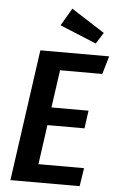

<svg xmlns="http://www.w3.org/2000/svg" viewBox="-61 -964 614 1006"><g transform="rotate(5 246.0 -461.5)"><path d="M464 -596H242L214 -398H409L396 -304H201L172 -96H412L397 0H33L130 -691H492ZM453 -811 416 -752 224 -831 278 -923Z"/></g></svg>

Font: Fira Sans Condensed Medium
Style: Italic
Weight: 500
Width: 3
Italic angle: -8°
Designer: bBox Type GmbH & Carrois Corporate GbR & Edenspiekermann AG
Foundry: bBox Type GmbH & Carrois Corporate GbR & Edenspiekermann AG
Version: Version 4.301